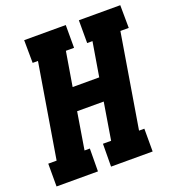

<svg xmlns="http://www.w3.org/2000/svg" viewBox="-133 -842 873 950"><g transform="rotate(-20 303.5 -367.5)"><path d="M3 0V-120H47L129 -615H101L100 -735H319V-615H276L246 -435H386L416 -615H388V-735H606L607 -615H563L481 -120H509V0H290L291 -120H334L366 -315H226L194 -120H222L221 0Z"/></g></svg>

Font: Iosevka Etoile Heavy
Style: Italic
Weight: 900
Italic angle: -9°
Designer: Belleve Invis
Foundry: Belleve Invis
Version: Version 22.1.2; ttfautohint (v1.8.4)